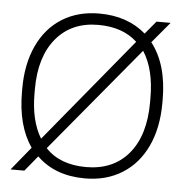

<svg xmlns="http://www.w3.org/2000/svg" viewBox="-44 -545 600 623"><g transform="rotate(5 256.0 -233.5)"><path d="M27 -227V-238Q27 -318 55 -378Q83 -438 134.5 -470Q186 -502 255 -502Q347 -502 407 -450L442 -492H488L431 -424Q484 -356 484 -241V-231Q484 -150 456 -90Q428 -30 376 2.5Q324 35 255 35Q157 35 98 -23L57 27H12L74 -49Q27 -117 27 -227ZM102 -81 382 -421Q335 -465 255 -465Q168 -465 118 -405Q68 -345 68 -240V-225Q68 -137 102 -81ZM255 -2Q344 -2 394 -62Q444 -122 444 -229V-243Q444 -337 407 -394L123 -52Q170 -2 255 -2Z"/></g></svg>

Font: Gmarket Sans TTF Light
Style: Regular
Weight: 300
Designer: Creative Director : Sungho Lee; Art Director : Kiwoong Choi; Project Manager : Sori Yang, Jongwook Yoon; Font Designer :
Foundry: Sandoll Inc.
Version: Version 1.000;hotconv 1.0.109;makeotfexe 2.5.65596